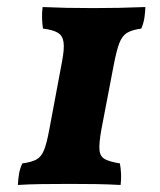

<svg xmlns="http://www.w3.org/2000/svg" viewBox="-20 -523 454 546"><path d="M30.8 3Q31.8 -14.7 34.3 -29.6Q36.9 -44.5 43.5 -58.3Q69.4 -61.8 83.4 -69.3Q97.3 -76.8 105.1 -95.9Q112.8 -114.9 119.9 -153.1L156.4 -347.9Q163.4 -384.5 160.7 -403.1Q158.1 -421.7 144.4 -429.9Q130.7 -438.2 102.2 -441.7Q100.1 -455.4 99.6 -471.1Q99.1 -486.8 101.2 -503Q133.9 -501.5 169.4 -500.7Q204.9 -500 245.3 -500Q280.9 -500 318.5 -500.7Q356.1 -501.5 393.4 -503Q392.9 -487.3 390.6 -472.1Q388.3 -456.9 381.8 -441.7Q355.7 -438.2 341.5 -429.7Q327.3 -421.2 319.3 -400.3Q311.3 -379.4 303.3 -337.5L268.3 -154.7Q261.2 -115.5 262.9 -96.4Q264.7 -77.3 278.9 -70.1Q293 -62.8 321 -58.3Q323.5 -44.1 324.3 -28.6Q325 -13.2 323 3Q286.2 1 252.1 0.5Q217.9 0 178 0Q135.9 0 98.4 0.5Q61 1 30.8 3Z"/></svg>

Font: Vollkorn
Style: Italic
Weight: 400
Italic angle: -11°
Designer: Friedrich Althausen
Foundry: Friedrich Althausen
Version: Version 5.001